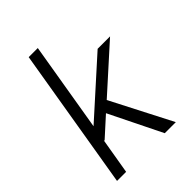

<svg xmlns="http://www.w3.org/2000/svg" viewBox="-204 -798 896 896"><g transform="rotate(-45 243.5 -350.0)"><path d="M33 0 150 -700H210L136 -258L405 -500H487L266 -301L421 0H348L220 -260L125 -174L123 -177L93 0Z"/></g></svg>

Font: Figtree Light
Style: Italic
Weight: 300
Italic angle: -9.5°
Foundry: Erik Kennedy
Version: Version 2.001; ttfautohint (v1.8.4.7-5d5b);gftools[0.9.27]